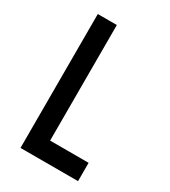

<svg xmlns="http://www.w3.org/2000/svg" viewBox="-196 -883 893 1006"><g transform="rotate(30 250.0 -380.0)"><path d="M92.8 -785.2H208V-85.9H440.9V24.9H92.8Z"/></g></svg>

Font: BIZ UDGothic
Style: Bold
Weight: 700
Monospace: yes
Designer: TypeBank Co., Ltd.
Foundry: Morisawa Inc.
Version: Version 1.05